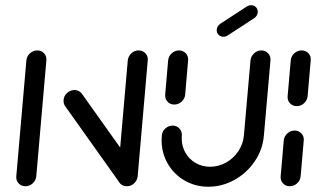

<svg xmlns="http://www.w3.org/2000/svg" viewBox="-20 -711 1206 733"><path d="M77 0Q61.1 0 50.9 -11.1Q40.7 -22.2 42.2 -38.1L80.7 -480.4Q82.2 -496.3 94.3 -507.4Q106.3 -518.5 122.2 -518.5Q138.1 -518.5 148.3 -507.4Q158.5 -496.3 157 -480.4L118.5 -38.1Q117 -22.2 105 -11.1Q93 0 77 0ZM222.6 -326.3Q222.6 -343 235.2 -355.2Q247.8 -367.4 264.4 -367.4Q273 -367.4 280.2 -363.7Q287.4 -360 292.2 -353.7L501.1 -60L438.5 -10.7L229.6 -304.4Q222.6 -313.7 222.6 -326.3ZM464.1 0Q448.1 0 438 -11.1Q427.8 -22.2 429.3 -38.1L467.8 -480.4Q469.6 -496.3 481.5 -507.4Q493.3 -518.5 509.3 -518.5Q525.2 -518.5 535.4 -507.4Q545.6 -496.3 544.1 -480.4L505.6 -38.1Q504.1 -22.2 492 -11.1Q480 0 464.1 0Z M645.2 -311.9Q629.3 -311.9 619.3 -323Q609.3 -334.1 610.7 -350L621.9 -480.4Q623.3 -496.3 635.4 -507.4Q647.4 -518.5 663.3 -518.5Q679.3 -518.5 689.4 -507.4Q699.6 -496.3 698.1 -480.4L687 -350Q685.6 -334.1 673.3 -323Q661.1 -311.9 645.2 -311.9ZM977.8 -518.5Q993.3 -518.5 1003.7 -507.2Q1014.1 -495.9 1012.6 -480.4L987.4 -193.3Q983 -140.4 952.8 -95.6Q922.6 -50.7 875.4 -24.4Q828.1 1.9 775.6 1.9Q725.9 1.9 685 -21.7Q644.1 -45.2 620.6 -85.9Q597 -126.7 597 -175.9Q597 -181.5 597.8 -193.3Q598.9 -209.3 611.1 -220.4Q623.3 -231.5 638.9 -231.5Q654.8 -231.5 665 -220.4Q675.2 -209.3 674.1 -193.3Q673.7 -189.6 673.7 -182.6Q673.7 -152.6 688 -127.8Q702.2 -103 727 -88.7Q751.9 -74.4 782.2 -74.4Q814.4 -74.4 843 -90.4Q871.5 -106.3 889.8 -133.7Q908.1 -161.1 911.1 -193.3L936.3 -480.4Q937.8 -495.9 949.8 -507.2Q961.9 -518.5 977.8 -518.5ZM832.6 -570.7Q821.9 -570.7 814.6 -578Q807.4 -585.2 807.4 -595.9Q807.4 -603.3 811.1 -609.6Q814.8 -615.9 821.1 -620.4L923 -686.7Q930.4 -691.1 938.9 -691.1Q949.6 -691.1 956.9 -683.9Q964.1 -676.7 964.1 -665.9Q964.1 -658.5 960.4 -652.2Q956.7 -645.9 950.4 -641.5L848.5 -575.2Q841.5 -570.7 832.6 -570.7Z M1086.3 0Q1070.4 0 1060.2 -11.1Q1050 -22.2 1051.5 -38.1L1063.3 -174.4Q1064.8 -190.4 1076.9 -201.5Q1088.9 -212.6 1104.8 -212.6Q1120.7 -212.6 1130.9 -201.5Q1141.1 -190.4 1139.6 -174.4L1127.8 -38.1Q1126.3 -22.2 1114.3 -11.1Q1102.2 0 1086.3 0ZM1113 -305.9Q1097 -305.9 1086.9 -317Q1076.7 -328.1 1078.1 -344.1L1090 -480.4Q1091.5 -496.3 1103.5 -507.4Q1115.6 -518.5 1131.5 -518.5Q1147.4 -518.5 1157.6 -507.4Q1167.8 -496.3 1166.3 -480.4L1154.4 -344.1Q1153 -328.1 1140.9 -317Q1128.9 -305.9 1113 -305.9Z"/></svg>

Font: 26F Galaxy Sans
Style: Bold Italic
Weight: 700
Italic angle: -5°
Designer: C₂₉H₂₅N₃O₅
Version: Version 1.200